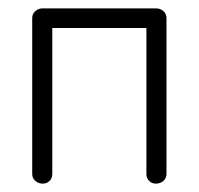

<svg xmlns="http://www.w3.org/2000/svg" viewBox="-20 -426 475 459"><path d="M82 13Q72 13 64.5 6.5Q57 0 57 -10V-383Q57 -393 64.5 -399.5Q72 -406 82 -406H353Q363 -406 370.5 -399.5Q378 -393 378 -383V-10Q378 0 370.5 6.5Q363 13 353 13Q343 13 336.5 6.5Q330 0 330 -10V-359H105V-10Q105 0 98.5 6.5Q92 13 82 13Z"/></svg>

Font: Zen Kurenaido
Style: Regular
Weight: 400
Designer: Yoshimichi Ohira
Foundry: Positype
Version: Version 1.001